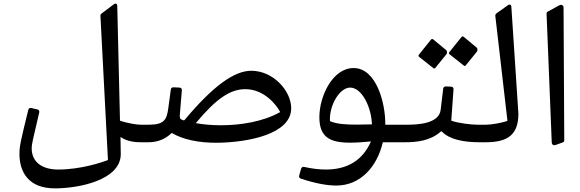

<svg xmlns="http://www.w3.org/2000/svg" viewBox="-20 -789 3218 1065"><path d="M283.7 255.9C418.5 255.9 646.5 210 649.9 68.8L648.4 -27.3C648.4 -29.3 648.9 -29.3 650.4 -28.3C673.3 -12.7 706 0 760.2 0H794.9C808.6 -16.1 814.9 -32.2 814.9 -48.8C814.9 -65 808.6 -81.1 794.9 -97.2H760.2C735.8 -97.2 685.5 -106.5 648.9 -118.2C646.5 -118.7 645.5 -120.1 645.5 -122.6L630.4 -757.3C630.4 -764.6 626 -769 620.6 -769C617.7 -769 614.7 -768.1 611.8 -765.6L543.4 -713.9C539.5 -711.4 537.1 -707 537.1 -701.2L578.6 95.2C578.6 98.1 578.6 98.6 575.7 100.1C546.4 110.8 429.7 151.4 303.2 151.4C209.5 151.4 155.7 106.9 155.7 33.7C155.7 11.7 160.1 -4.9 197.7 -166C199.7 -173.4 195.3 -180.7 187.5 -182.1L152.8 -190C145 -191.4 139.6 -188 137.2 -180.7C94.7 -6.9 87.9 20 87.9 64.9C87.9 164.5 137.7 255.8 283.7 255.8Z M1186 2.9C1357.4 0.5 1595.2 -44.9 1595.2 -188.5C1595.2 -284.7 1496.6 -396 1374.5 -396.5C1278.3 -397 1159.2 -309.1 1003.9 -123.5C1002.9 -122.1 1001.5 -121.6 1000 -121.6H998C982.4 -126.9 977.1 -128.4 977.1 -147.5L988.8 -289.1C989.7 -296.9 983.4 -303.2 975.6 -303.2L941.4 -304.7C934.1 -304.7 929.2 -300.8 927.7 -293.5L913.1 -186C904.8 -126.9 892.1 -97.2 805.7 -97.2H773.4C741.2 -97.2 725.6 -72.8 725.6 -48.8C725.6 -24.4 741.2 0 773.4 0H805.7C854.5 0 898.9 -18.1 932.6 -51.8C992.2 -15.6 1082 3.9 1186 2.9ZM1065.9 -106C1179.7 -242.2 1256.8 -294.4 1340.8 -294.4C1446.3 -294.4 1514.2 -205.6 1532.7 -169.9C1534.2 -167.5 1534.7 -167.5 1530.8 -165.5C1437 -113.8 1314 -94.2 1205.6 -94.2C1154.3 -94.2 1106.4 -98.6 1065.9 -106Z M1845.7 240.2C1978.5 240.2 2071.8 136.7 2103.5 0H2219.2C2232.9 -16.1 2239.3 -32.2 2239.3 -48.8C2239.3 -64.9 2232.9 -81.1 2219.2 -97.2H2117.2C2118.6 -218.3 2066.9 -411.6 1941.4 -411.6C1825.2 -411.6 1751.5 -255.9 1751.5 -139.2C1751.5 -28.3 1809.1 2.4 1922.4 2.4C1956.1 2.4 1994.6 -0.5 2037.6 -4.4C1992.2 99.1 1908.7 151.4 1787.1 151.4C1750 151.4 1710 146.5 1666 136.7C1658.7 135.2 1652.4 139.6 1649.9 147.5L1639.2 186C1637.7 193.8 1641.6 199.2 1648.5 201.7C1726.1 227.5 1792 240.2 1845.7 240.2ZM2043 -99.1 1956.1 -97.7C1896.5 -97.7 1849.6 -101.1 1813.5 -115.7C1811 -116.7 1810.1 -118.2 1810.1 -121.1C1806.7 -207.5 1865.2 -303.2 1921.9 -303.2C1988.8 -303.2 2040.5 -191.4 2043 -99.1Z M2553.2 -424.8C2554.7 -423.8 2555.7 -423.3 2557.6 -423.3C2559.6 -423.3 2561.5 -424.3 2563 -425.8L2624.5 -501.5C2627.4 -504.4 2628.4 -508.8 2628.4 -513.7C2628.4 -518.6 2627 -522.9 2623.5 -525.4L2551.8 -585C2549.8 -586.4 2547.9 -586.9 2545.9 -586.9C2543.9 -586.9 2542 -586.4 2540 -584L2472.6 -500C2471.2 -498 2470.2 -496.1 2470.2 -494.1C2470.2 -492.2 2471.2 -490.2 2473.1 -488.3ZM2384.3 -410.6C2385.7 -409.7 2386.7 -409.2 2388.7 -409.2C2390.6 -409.2 2392.6 -410.1 2394 -411.6L2455.6 -487.3C2458.5 -490.2 2459.5 -494.6 2459.5 -499.5C2459.5 -504.4 2458 -508.8 2454.6 -511.2L2382.8 -570.8C2380.8 -572.3 2378.9 -572.7 2376.9 -572.7C2375 -572.7 2373 -572.3 2371.1 -569.8L2303.7 -485.8C2302.2 -483.9 2301.3 -481.9 2301.3 -480C2301.3 -478 2302.2 -476.1 2304.2 -474.1ZM2197.7 0H2229C2289.5 0 2367.7 -7.3 2425.8 -60C2427.2 -61 2429.2 -61 2431.1 -59.1C2473.6 -14.6 2553.7 0 2638.7 0H2665.5C2679.2 -16.1 2685.5 -32.2 2685.5 -48.8C2685.5 -64.9 2679.2 -81 2665.5 -97.1H2630.8C2592.8 -97.1 2523.9 -105.9 2485.8 -118.6C2483.9 -119.6 2483.4 -120.1 2483.4 -122.1V-124L2495.6 -292.9C2496.1 -300.8 2491.7 -307.6 2484.4 -308.1L2453.6 -309.6C2445.8 -310 2439.4 -305.6 2438.5 -297.8L2424.3 -179.7C2415 -102 2296.4 -97.1 2232.4 -97.1H2197.7C2165.5 -97.1 2149.9 -72.7 2149.9 -48.8C2149.9 -24.4 2165.5 0 2197.7 0Z M2644 0H2676.3C2801.7 0 2855.5 -46.4 2855.5 -158.7L2816.4 -751.9C2815.9 -759.3 2812 -763.7 2806.6 -763.7C2804.2 -763.7 2801.3 -762.7 2798.3 -760.7L2734.4 -715.3C2729.5 -711.9 2727 -706.5 2727.5 -700.2L2794.4 -121.6C2794.9 -118.7 2793.9 -117.7 2791.5 -117.2C2761.2 -107.4 2706.5 -97.2 2676.3 -97.2H2644C2611.8 -97.2 2596.2 -72.8 2596.2 -48.8C2596.2 -24.4 2611.8 0 2644 0Z M3060.5 15.6 3101.6 1C3106.9 -0.5 3109.9 -4.9 3109.9 -10.7L3106 -746.6C3106 -759.3 3094.7 -765.6 3083.5 -760.2L3016.6 -723.6C3013.2 -721.7 3011.7 -717.8 3011.7 -713.4L3040.5 2.4C3041 11.2 3047.9 19 3060.5 15.6Z"/></svg>

Font: Pfont
Style: Regular
Weight: 400
Designer: Damoon Khanjanzadeh
Foundry: pfont
Version: Version 1.000;PS 000.300;hotconv 1.0.88;makeotf.lib2.5.64775